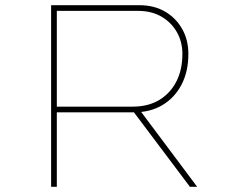

<svg xmlns="http://www.w3.org/2000/svg" viewBox="-20 -720 902 740"><path d="M177 0V-700H517Q573 -700 615 -676Q657 -652 681.5 -609.5Q706 -567 706 -512Q706 -444 679.5 -393.5Q653 -343 606 -315Q559 -287 495 -287H199V0ZM712 0 488 -298 514 -302 740 0ZM199 -309H491Q551 -309 593.5 -334.5Q636 -360 659.5 -405.5Q683 -451 683 -512Q683 -559 661.5 -596.5Q640 -634 602 -656Q564 -678 513 -678H199Z"/></svg>

Font: Lexend Tera Thin
Style: Regular
Weight: 250
Version: Version 1.007